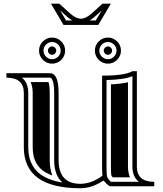

<svg xmlns="http://www.w3.org/2000/svg" viewBox="-20 -1004 881 1035"><path d="M728.3 -23.9Q693.8 -51.5 693.8 -106V-593.5Q649.9 -574.7 554.2 -572.5V-106Q554.2 -78.6 555.9 -58.6Q556.9 -46.1 570.6 -31.2Q575.7 -25.6 578.9 -23.9ZM97.9 -585.4Q132.3 -557.9 132.3 -503.4V-210.9Q132.3 -180.7 138.4 -155.4Q144.5 -130.1 158.2 -107.7Q171.9 -85.2 193.1 -68.2Q214.4 -51.3 245.5 -38.8Q276.6 -26.4 316.7 -20Q272 -58.6 272 -141.1V-503.4Q272 -553 261.7 -574.5Q256.8 -585.4 249 -585.4ZM717.8 -106Q717.8 -23.9 811.5 -23.9V0H577.1Q566.7 0 552.9 -15.3Q539.1 -30.5 536.6 -30.5Q476.3 10.7 413.1 10.7Q108.4 10.7 108.4 -210.9V-503.4Q108.4 -585.4 14.6 -585.4V-609.4H249Q295.9 -609.4 295.9 -503.4V-141.1Q295.9 -13.2 413.1 -13.2Q473.4 -13.2 532 -56.6Q530.3 -77.6 530.3 -106V-596.2Q653.3 -596.2 694.3 -620.4L717.8 -620.1ZM680.9 -47.9H587.9Q580.1 -56.9 579.6 -60.5Q578.1 -79.6 578.1 -106V-549.3Q633.1 -551.8 669.9 -560.5V-106Q669.9 -73.2 680.9 -47.9ZM145.3 -561.5H241.2Q248 -543 248 -503.4V-141.1Q248 -93.5 262 -58.1L254.4 -61Q226.6 -72 208 -86.9Q190.2 -101.3 178.7 -120.1Q167 -139.4 161.6 -160.9Q156.2 -183.6 156.2 -210.9V-503.4Q156.2 -536.1 145.3 -561.5ZM529.2 -763.8Q515.4 -750 515.4 -731.2Q515.4 -712.4 529.2 -698.6Q543 -684.8 561.8 -684.8Q580.6 -684.8 594.4 -698.6Q608.2 -712.4 608.2 -731.2Q608.2 -750 594.4 -763.8Q580.6 -777.6 561.8 -777.6Q543 -777.6 529.2 -763.8ZM228.1 -763.8Q214.4 -750 214.4 -731.2Q214.4 -712.4 228.1 -698.6Q241.9 -684.8 260.7 -684.8Q279.5 -684.8 293.3 -698.6Q307.1 -712.4 307.1 -731.2Q307.1 -750 293.3 -763.8Q279.5 -777.6 260.7 -777.6Q241.9 -777.6 228.1 -763.8ZM546 -715.5Q539.3 -722.2 539.3 -731.2Q539.3 -740.2 546 -746.9Q552.7 -753.7 561.8 -753.7Q570.8 -753.7 577.5 -746.9Q584.2 -740.2 584.2 -731.2Q584.2 -722.2 577.5 -715.5Q570.8 -708.7 561.8 -708.7Q552.7 -708.7 546 -715.5ZM491.5 -731.2Q491.5 -760 512.2 -780.8Q533 -801.5 561.8 -801.5Q590.6 -801.5 611.3 -780.8Q632.1 -760 632.1 -731.2Q632.1 -702.4 611.3 -681.6Q590.6 -660.9 561.8 -660.9Q533 -660.9 512.2 -681.6Q491.5 -702.4 491.5 -731.2ZM245 -715.5Q238.3 -722.2 238.3 -731.2Q238.3 -740.2 245 -746.9Q251.7 -753.7 260.7 -753.7Q269.8 -753.7 276.5 -746.9Q283.2 -740.2 283.2 -731.2Q283.2 -722.2 276.5 -715.5Q269.8 -708.7 260.7 -708.7Q251.7 -708.7 245 -715.5ZM190.4 -731.2Q190.4 -760 211.2 -780.8Q231.9 -801.5 260.7 -801.5Q289.6 -801.5 310.3 -780.8Q331.1 -760 331.1 -731.2Q331.1 -702.4 310.3 -681.6Q289.6 -660.9 260.7 -660.9Q231.9 -660.9 211.2 -681.6Q190.4 -702.4 190.4 -731.2ZM322.5 -869.6 254.6 -984.4H299.6L355.2 -933.8Q388.9 -903.3 416.3 -903.3Q443.4 -903.3 477.1 -933.8L532.7 -984.4H577.6L509.8 -869.6ZM304 -948.2 336.2 -893.6H369.4Q354.5 -902.1 339.1 -916ZM528.3 -948.2 493.2 -916Q477.8 -902.1 463.1 -893.6H496.1Z"/></svg>

Font: itsadzokeS01
Style: Regular
Weight: 600
Width: 6
Version: Version 0.46